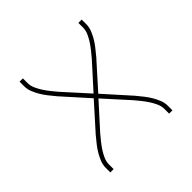

<svg xmlns="http://www.w3.org/2000/svg" viewBox="-139 -649 778 778"><g transform="rotate(-45 250.0 -260.0)"><path d="M72 0V-26Q72 -43 78.5 -59.5Q85 -76 94 -91Q103 -106 114 -120Q125 -134 136 -147Q137 -149 138.5 -150.5Q140 -152 142 -154L237 -260L142 -366Q140 -368 138.5 -369.5Q137 -371 136 -373Q125 -386 114 -400Q103 -414 94 -429Q85 -444 78.5 -460.5Q72 -477 72 -494V-520H91V-494Q91 -477 98 -461.5Q105 -446 114.5 -431.5Q124 -417 134.5 -404Q145 -391 156 -378L250 -274L344 -378Q355 -391 365.5 -404Q376 -417 385.5 -431.5Q395 -446 402 -461.5Q409 -477 409 -494V-520H428V-494Q428 -477 421.5 -460.5Q415 -444 406 -429Q397 -414 386 -400Q375 -386 364 -373Q363 -371 361.5 -369.5Q360 -368 358 -366L263 -260L358 -154Q360 -152 361.5 -150.5Q363 -149 364 -147Q375 -134 386 -120Q397 -106 406 -91Q415 -76 421.5 -59.5Q428 -43 428 -26V0H409V-26Q409 -43 402 -58.5Q395 -74 385.5 -88.5Q376 -103 365.5 -116Q355 -129 344 -142L250 -246L156 -142Q145 -129 134.5 -116Q124 -103 114.5 -88.5Q105 -74 98 -58.5Q91 -43 91 -26V0Z"/></g></svg>

Font: Iosevka Term Curly Thin
Style: Regular
Weight: 100
Designer: Belleve Invis
Foundry: Belleve Invis
Version: Version 32.3.0